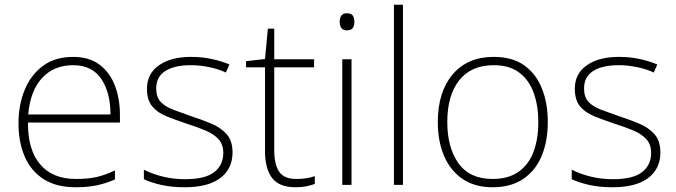

<svg xmlns="http://www.w3.org/2000/svg" viewBox="-20 -780 2852 810"><path d="M288 -540Q356 -540 399.5 -507.5Q443 -475 464.5 -419.5Q486 -364 486 -294V-263H98Q97 -148 149.5 -86.5Q202 -25 300 -25Q349 -25 384.5 -32.5Q420 -40 465 -61V-23Q426 -6 387.5 2Q349 10 299 10Q218 10 164.5 -24Q111 -58 84.5 -119Q58 -180 58 -260Q58 -337 84 -400.5Q110 -464 161 -502Q212 -540 288 -540ZM288 -505Q208 -505 158 -451.5Q108 -398 99 -297H446Q446 -390 407 -447.5Q368 -505 288 -505Z M961 -137Q961 -68 909.5 -29Q858 10 759 10Q704 10 660 0Q616 -10 587 -24V-64Q625 -45 669 -34.5Q713 -24 760 -24Q846 -24 884 -54Q922 -84 922 -135Q922 -170 902.5 -192Q883 -214 848 -229Q813 -244 768 -258Q720 -274 682 -289.5Q644 -305 622 -331.5Q600 -358 600 -406Q600 -469 650.5 -504.5Q701 -540 786 -540Q833 -540 874 -531Q915 -522 948 -508L933 -474Q904 -488 864 -496.5Q824 -505 785 -505Q716 -505 677.5 -480.5Q639 -456 639 -407Q639 -370 658 -350Q677 -330 710 -317.5Q743 -305 786 -290Q832 -275 871.5 -258.5Q911 -242 936 -214Q961 -186 961 -137Z M1230 -25Q1253 -25 1272.5 -28Q1292 -31 1308 -37V-4Q1292 2 1272 6Q1252 10 1227 10Q1158 10 1128 -29Q1098 -68 1098 -143V-496H1018V-522L1098 -531L1110 -659H1137V-530H1305V-496H1137V-146Q1137 -87 1157.5 -56Q1178 -25 1230 -25Z M1443 -724Q1462 -724 1468.5 -714Q1475 -704 1475 -688Q1475 -672 1468.5 -662Q1462 -652 1443 -652Q1427 -652 1420 -662Q1413 -672 1413 -688Q1413 -704 1420 -714Q1427 -724 1443 -724ZM1463 -530V0H1424V-530Z M1680 0H1642V-760H1680Z M2291 -265Q2291 -185 2265.5 -123Q2240 -61 2188 -25.5Q2136 10 2058 10Q1983 10 1931.5 -25Q1880 -60 1853.5 -122Q1827 -184 1827 -265Q1827 -392 1889.5 -466Q1952 -540 2063 -540Q2142 -540 2192 -504Q2242 -468 2266.5 -406Q2291 -344 2291 -265ZM1867 -265Q1867 -158 1914 -91.5Q1961 -25 2058 -25Q2125 -25 2168 -55.5Q2211 -86 2231 -140Q2251 -194 2251 -265Q2251 -333 2232 -387Q2213 -441 2171.5 -473Q2130 -505 2063 -505Q1968 -505 1917.5 -441.5Q1867 -378 1867 -265Z M2766 -137Q2766 -68 2714.5 -29Q2663 10 2564 10Q2509 10 2465 0Q2421 -10 2392 -24V-64Q2430 -45 2474 -34.5Q2518 -24 2565 -24Q2651 -24 2689 -54Q2727 -84 2727 -135Q2727 -170 2707.5 -192Q2688 -214 2653 -229Q2618 -244 2573 -258Q2525 -274 2487 -289.5Q2449 -305 2427 -331.5Q2405 -358 2405 -406Q2405 -469 2455.5 -504.5Q2506 -540 2591 -540Q2638 -540 2679 -531Q2720 -522 2753 -508L2738 -474Q2709 -488 2669 -496.5Q2629 -505 2590 -505Q2521 -505 2482.5 -480.5Q2444 -456 2444 -407Q2444 -370 2463 -350Q2482 -330 2515 -317.5Q2548 -305 2591 -290Q2637 -275 2676.5 -258.5Q2716 -242 2741 -214Q2766 -186 2766 -137Z"/></svg>

Font: Noto Sans Arabic UI XLt
Style: Regular
Weight: 200
Designer: Monotype Design Team, Nadine Chahine and Nizar Qandah
Foundry: Monotype Imaging Inc.
Version: Version 2.010; ttfautohint (v1.8.4.7-5d5b)